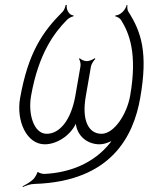

<svg xmlns="http://www.w3.org/2000/svg" viewBox="-20 -579 607 785"><path d="M62 -177C46 -84 89 11 163 11C211 11 266 -23 290 -73C296 -22 338 11 387 11C404 11 420 5 435 -2C434 0 433 2 432 3C363 91 262 127 163 132C156 133 137 128 136 124L132 126C133 130 122 148 117 153C105 165 84 177 73 182V186C85 180 105 173 121 173C437 163 526 -25 553 -177C586 -363 558 -448 505 -531C500 -538 500 -551 501 -558L498 -559C494 -539 472 -516 452 -516L451 -512C458 -512 471 -504 475 -497C507 -446 543 -362 512 -187C499 -113 447 -32 395 -32C342 -32 313 -87 331 -187L352 -308C354 -318 364 -333 370 -338L367 -341C361 -336 345 -329 335 -329C324 -329 310 -336 306 -341L303 -338C307 -333 311 -318 309 -308L288 -187C270 -86 223 -32 171 -32C118 -32 94 -113 107 -187C138 -362 203 -446 253 -497C259 -504 274 -512 280 -512L281 -516C262 -516 250 -541 253 -559L248 -558C247 -551 243 -538 236 -531C153 -448 95 -363 62 -177Z"/></svg>

Font: Armata Saber
Style: RgIta
Weight: 400
Designer: Jasper
Foundry: Cannot Into Space Fonts
Version: Version 0.970